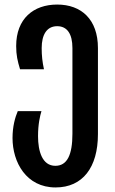

<svg xmlns="http://www.w3.org/2000/svg" viewBox="-20 -573 506 843"><path d="M224 250C343 250 410 162 410 16V-362C410 -488 337 -553 231 -553C127 -553 51 -491 51 -371C51 -331 57 -305 68 -269H173C166 -301 163 -329 163 -362C163 -420 185 -458 231 -458C275 -458 298 -424 298 -362V14C298 107 275 155 223 155C165 155 147 90 147 25C147 -29 156 -65 162 -85H58C46 -57 35 -17 35 33C35 139 95 250 224 250Z"/></svg>

Font: Noto Sans Georgian ExtraCondensed SemiBold
Style: Regular
Weight: 600
Width: 2
Designer: Monotype Design Team, Akaki Razmadze
Foundry: Google LLC
Version: Version 2.005